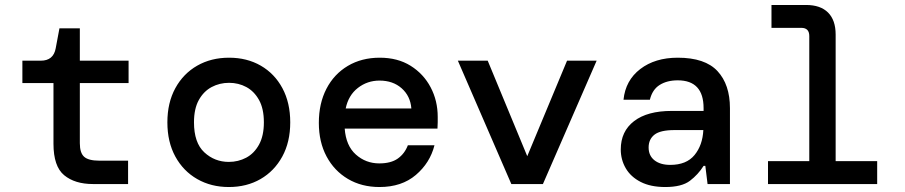

<svg xmlns="http://www.w3.org/2000/svg" viewBox="-20 -740 3640 772"><path d="M354 0Q281 0 238 -35.5Q195 -71 195 -162V-406H70V-496H144Q195 -496 204 -546L219 -626H301V-496H497V-406H301V-164Q301 -125 318.5 -109.5Q336 -94 379 -94H495V0Z M900 12Q829 12 773 -20Q717 -52 685 -110.5Q653 -169 653 -248Q653 -327 685 -385.5Q717 -444 773 -476Q829 -508 901 -508Q973 -508 1028.5 -476Q1084 -444 1115.5 -385.5Q1147 -327 1147 -248Q1147 -169 1115 -110.5Q1083 -52 1027.5 -20Q972 12 900 12ZM900 -89Q938 -89 970 -106Q1002 -123 1021.5 -158.5Q1041 -194 1041 -248Q1041 -303 1021.5 -338Q1002 -373 970.5 -390Q939 -407 901 -407Q863 -407 831 -390Q799 -373 779.5 -338Q760 -303 760 -248Q760 -166 801.5 -127.5Q843 -89 900 -89Z M1506 12Q1434 12 1379 -20.5Q1324 -53 1293 -111Q1262 -169 1262 -246Q1262 -324 1292.5 -383Q1323 -442 1378.5 -475Q1434 -508 1507 -508Q1579 -508 1631 -475.5Q1683 -443 1711.5 -389Q1740 -335 1740 -270Q1740 -260 1740 -248.5Q1740 -237 1739 -223H1366Q1371 -154 1411 -118.5Q1451 -83 1505 -83Q1552 -83 1579.5 -102.5Q1607 -122 1620 -156H1727Q1709 -85 1652 -36.5Q1595 12 1506 12ZM1506 -416Q1457 -416 1419 -386.5Q1381 -357 1370 -304H1634Q1630 -354 1595 -385Q1560 -416 1506 -416Z M2036 0 1821 -496H1941L2100 -112L2260 -496H2379L2163 0Z M2655 12Q2596 12 2556 -8.5Q2516 -29 2496 -63.5Q2476 -98 2476 -139Q2476 -212 2529.5 -253Q2583 -294 2681 -294H2809V-305Q2809 -417 2705 -417Q2662 -417 2632.5 -398.5Q2603 -380 2593 -339H2487Q2495 -417 2554.5 -462.5Q2614 -508 2705 -508Q2815 -508 2865 -454Q2915 -400 2915 -305V0H2825L2816 -73H2809Q2787 -38 2754 -13Q2721 12 2655 12ZM2675 -77Q2740 -77 2772.5 -116.5Q2805 -156 2808 -217H2692Q2635 -217 2611.5 -198.5Q2588 -180 2588 -147Q2588 -114 2611.5 -95.5Q2635 -77 2675 -77Z M3068 0V-92H3234V-595Q3234 -628 3202 -628H3082V-720H3221Q3279 -720 3309.5 -689.5Q3340 -659 3340 -601V-92H3507V0Z"/></svg>

Font: DM Mono Medium
Style: Regular
Weight: 500
Designer: Colophon Foundry
Foundry: Colophon Foundry
Version: Version 1.000; ttfautohint (v1.8.2.53-6de2)